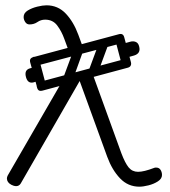

<svg xmlns="http://www.w3.org/2000/svg" viewBox="-20 -704 640 723"><path d="M427 -575Q444 -580 448 -563L473 -470Q477 -454 461 -449Q443 -445 439 -459L414 -554Q413 -561 415.5 -567Q418 -573 427 -575ZM107 -490Q124 -493 128 -478L153 -384Q158 -368 141 -363Q123 -358 120 -374L94 -468Q90 -484 107 -490ZM438 -538 471 -547Q482 -550 491.5 -546Q501 -542 504 -529Q511 -503 485 -495Q477 -493 469 -490.5Q461 -488 453 -486ZM132 -401Q126 -400 120 -398Q114 -396 107 -394Q85 -388 78 -413Q70 -441 94 -447L118 -453ZM291 -418 58 -13Q52 -3 40 -3Q33 -3 23 -8Q6 -17 6 -32Q6 -37 9 -43L212 -394ZM240 -509 222 -558Q212 -586 195.5 -608Q179 -630 150 -630Q134 -630 121 -621Q108 -612 91 -612Q81 -612 75 -621Q69 -630 69 -640Q69 -655 84.5 -664.5Q100 -674 120.5 -679Q141 -684 155 -684Q198 -684 227.5 -653Q257 -622 275 -573L293 -524ZM329 -425 437 -127Q451 -90 464.5 -73.5Q478 -57 500 -57Q522 -57 561 -72Q563 -73 568 -73Q579 -73 584.5 -64.5Q590 -56 590 -45Q590 -31 574.5 -21Q559 -11 539 -6Q519 -1 505 -1Q462 -1 432 -32.5Q402 -64 384 -113L276 -410ZM282 -530Q297 -524 292 -509L253 -401Q247 -385 229 -392Q214 -398 219 -413L259 -521Q261 -527 267.5 -530Q274 -533 282 -530ZM377 -556Q392 -550 387 -534L347 -426Q342 -411 324 -417Q309 -423 314 -438L354 -546Q356 -552 362 -555.5Q368 -559 377 -556ZM119 -376Q114 -392 131 -396L451 -482Q468 -487 472 -470Q477 -453 461 -449L141 -363Q123 -358 119 -376ZM94 -468Q89 -485 106 -489L427 -575Q443 -579 447 -563Q452 -546 437 -541L116 -456Q99 -451 94 -468Z"/></svg>

Font: Agu Display
Style: Regular
Weight: 400
Designer: Oluwaseun Badejo
Version: Version 1.103